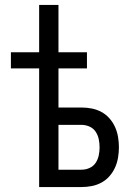

<svg xmlns="http://www.w3.org/2000/svg" viewBox="-20 -755 540 775"><path d="M138 0V-479H24V-544H138V-735H216V-544H331V-479H216V-321H309Q330 -321 350.5 -317Q371 -313 389.5 -303Q408 -293 422 -277Q436 -261 444.5 -242Q453 -223 456.5 -202Q460 -181 460 -161Q460 -140 456.5 -119Q453 -98 444.5 -79Q436 -60 422 -44Q408 -28 389.5 -18Q371 -8 350.5 -4Q330 0 309 0ZM309 -70Q326 -70 341.5 -77Q357 -84 366 -97.5Q375 -111 378.5 -127.5Q382 -144 382 -160Q382 -177 378.5 -193.5Q375 -210 366 -223.5Q357 -237 341.5 -244Q326 -251 309 -251H216V-70Z"/></svg>

Font: Iosevka MaddieWtf
Style: Regular
Weight: 400
Monospace: yes
Designer: Belleve Invis
Foundry: Belleve Invis
Version: Version 31.3.0; ttfautohint (v1.8.3)